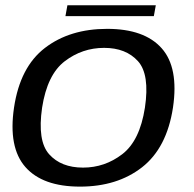

<svg xmlns="http://www.w3.org/2000/svg" viewBox="-20 -707 738 732"><path d="M285 4.5Q427 4.5 521.5 -69.2Q616 -143 639.5 -297Q662 -449.5 596.2 -523.2Q530.5 -597 388.5 -597Q246 -597 151.2 -524.2Q56.5 -451.5 33.5 -297Q11 -145 76.8 -70.2Q142.5 4.5 285 4.5ZM296.5 -68Q213 -68 167.5 -118.8Q122 -169.5 140.5 -296.5Q160 -422.5 226.8 -473.5Q293.5 -524.5 377 -524.5Q460 -524.5 505.8 -474Q551.5 -423.5 532.5 -296.5Q513 -170.5 446.2 -119.2Q379.5 -68 296.5 -68ZM229.5 -645.5H566.5L574 -687H237Z"/></svg>

Font: Anybody SemiExpanded
Style: Italic
Weight: 400
Width: 6
Italic angle: -10°
Version: Version 1.113;gftools[0.9.25]